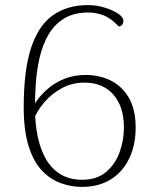

<svg xmlns="http://www.w3.org/2000/svg" viewBox="-20 -721 611 753"><path d="M301 12Q260 12 219 -2.5Q178 -17 145 -51.5Q112 -86 92.5 -147Q73 -208 73 -301Q73 -444 101.5 -532Q130 -620 186.5 -660.5Q243 -701 326 -701Q358 -701 389.5 -691.5Q421 -682 442.5 -668Q464 -654 464 -638Q464 -633 461.5 -628Q459 -623 454.5 -620Q450 -617 446 -617Q414 -651 384.5 -661.5Q355 -672 327 -672Q270 -672 231.5 -648.5Q193 -625 170 -585Q147 -545 135.5 -495.5Q124 -446 120.5 -395Q117 -344 117 -299Q117 -239 127.5 -187.5Q138 -136 160 -97.5Q182 -59 217.5 -37.5Q253 -16 302 -16Q360 -16 396 -46.5Q432 -77 449 -124Q466 -171 466 -221Q466 -303 424.5 -350Q383 -397 312 -397Q263 -397 223 -375.5Q183 -354 153.5 -319.5Q124 -285 109 -245L96 -274Q104 -298 123 -324.5Q142 -351 169.5 -374.5Q197 -398 234 -412.5Q271 -427 315 -427Q372 -427 416.5 -404Q461 -381 486.5 -335.5Q512 -290 512 -221Q512 -151 486 -98Q460 -45 413 -16.5Q366 12 301 12Z"/></svg>

Font: Arima ExtraLight
Style: Regular
Weight: 250
Designer: Joana Correia and Natanael Gama
Foundry: NDISCOVER
Version: Version 1.101;gftools[0.9.23]